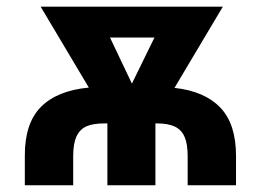

<svg xmlns="http://www.w3.org/2000/svg" viewBox="-20 -550 774 570"><path d="M53.7 0V-86.9Q53.2 -184.1 101.6 -232.7Q149.9 -281.2 243.7 -290L100.6 -530.3H641.6L498 -289.1Q587.4 -279.3 634 -230.7Q680.7 -182.1 680.7 -86.9V0H537.1V-86.9Q537.1 -123 527.8 -144Q518.6 -165 498.8 -174.3Q479 -183.6 446.3 -183.6H441.4V0H298.8V-183.6H289.1Q257.3 -183.6 237.5 -175.3Q217.8 -167 207.5 -145.8Q197.3 -124.5 197.3 -86.9V0ZM371.6 -301.8 438.5 -438.5H306.6Z"/></svg>

Font: Pretendard Std
Style: Bold
Weight: 700
Designer: Base glyphs from Inter by Rasmus Andersson; Hangeul glyphs from Noto Sans CJK(Source Han Sans) by Jang Soo-young and Kan
Foundry: Kil Hyung-jin
Version: Version 1.309